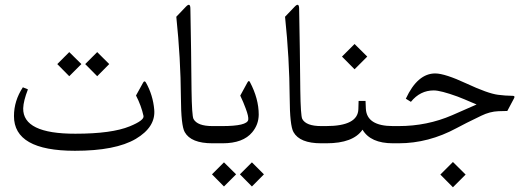

<svg xmlns="http://www.w3.org/2000/svg" viewBox="-20 -606 2226 812"><path d="M391.1 -385.7 441.9 -335 391.1 -283.7 340.3 -335ZM272.9 -385.7 324.2 -335 272.9 -283.7 222.2 -335ZM296.9 31.7Q38.6 31.7 39.1 -115.2Q39.1 -179.7 76.7 -236.8L98.1 -228Q79.1 -179.2 78.1 -147.9Q76.2 -40 298.8 -40.5Q452.6 -40.5 528.8 -71.8Q590.8 -97.2 586.9 -115.7Q577.6 -158.7 555.2 -202.1L585.4 -256.8Q591.3 -267.1 597.2 -256.8Q627 -203.6 632.3 -142.1Q638.7 -68.8 554.2 -18.6Q468.8 31.7 296.9 31.7Z M878.4 -72.8Q878.4 -72.8 885.7 -72.8Q899.9 -72.8 899.9 -37.1V-34.7Q899.9 0 885.7 0H878.4Q787.6 0 761.2 -47.4Q745.6 -74.7 745.1 -193.4Q744.1 -358.4 725.6 -535.2L766.6 -578.1Q785.2 -597.2 785.2 -568.4Q788.6 -397 790 -225.6Q791.5 -116.7 798.3 -103Q814.5 -72.8 878.4 -72.8Z M881.8 -72.8H919.9Q1024.4 -72.8 1029.8 -99.1Q1032.2 -112.8 1019 -147.5Q1009.8 -172.9 996.1 -201.7L1025.9 -256.3Q1032.2 -268.6 1037.1 -258.8Q1074.2 -188.5 1074.2 -121.1Q1073.7 -79.1 1046.9 -46.9Q1008.3 0 921.4 0H881.8Q853 0 853 -34.2V-38.1Q853 -72.8 881.8 -72.8ZM1045.4 80.6 1096.2 131.3 1045.4 182.6 994.6 131.3ZM927.2 80.6 978.5 131.3 927.2 182.6 876.5 131.3Z M1338.4 -72.8Q1338.4 -72.8 1345.7 -72.8Q1359.9 -72.8 1359.9 -37.1V-34.7Q1359.9 0 1345.7 0H1338.4Q1247.6 0 1221.2 -47.4Q1205.6 -74.7 1205.1 -193.4Q1204.1 -358.4 1185.5 -535.2L1226.6 -578.1Q1245.1 -597.2 1245.1 -568.4Q1248.5 -397 1250 -225.6Q1251.5 -116.7 1258.3 -103Q1274.4 -72.8 1338.4 -72.8Z M1642.1 0Q1546.9 0 1513.2 -57.6Q1473.6 0 1360.4 0H1341.8Q1313 0 1313 -34.2V-38.1Q1313 -72.8 1341.8 -72.8H1358.9Q1493.7 -72.8 1495.6 -144.5L1496.6 -179.2H1525.9L1527.3 -146Q1531.2 -72.8 1642.1 -72.8H1650.4Q1664.6 -72.8 1664.6 -37.1V-34.7Q1664.6 0 1650.4 0ZM1479.5 -419.9 1533.2 -366.7 1479.5 -313 1426.3 -366.7Z M1895.5 79.1 1949.2 132.3 1895.5 186 1842.3 132.3ZM1666 -72.8Q1786.1 -72.8 1892.1 -118.7L1995.6 -164.1Q1933.6 -190.9 1914.6 -197.8Q1843.3 -223.6 1814.5 -223.6Q1756.8 -223.6 1717.8 -175.3L1696.3 -188.5Q1746.1 -295.9 1821.3 -295.4Q1862.3 -294.9 1952.6 -252.9Q2043.9 -210.4 2086.4 -205.1Q2115.2 -201.2 2148.9 -200.7Q2159.7 -200.7 2153.8 -189.9L2125.5 -136.7Q2103.5 -136.2 2087.4 -135.7Q2051.8 -134.3 2015.6 -116.7Q1943.4 -82 1911.6 -64.5Q1792.5 0 1666 0H1645.5Q1616.7 0 1616.7 -34.2V-38.1Q1616.7 -72.8 1645.5 -72.8Z"/></svg>

Font: Parastoo Print
Style: Print
Weight: 400
Foundry: Saber Rastikerdar (saber.rastikerdar@gmail.com)
Version: Version 1.0.0-alpha5